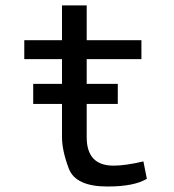

<svg xmlns="http://www.w3.org/2000/svg" viewBox="-20 -676 640 706"><path d="M397.5 -66.9Q440.9 -66.9 507.3 -82.5L520 -18.6Q473.6 9.8 375 9.8Q257.8 9.8 232.9 -56.4Q208 -122.6 208 -171.4V-293.9H102.1V-367.7H208V-458.5H69.3V-528.3H208V-656.2H298.8V-528.3H500V-458.5H298.8V-367.7H413.1V-293.9H298.8V-171.4Q298.8 -66.9 397.5 -66.9Z"/></svg>

Font: RobotoMono-Regular
Style: Regular
Weight: 400
Designer: Google
Version: Version 2.000985; 2015; ttfautohint (v1.3)